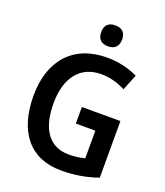

<svg xmlns="http://www.w3.org/2000/svg" viewBox="-165 -1034 996 1156"><g transform="rotate(20 333.0 -456.5)"><path d="M373 -923C333 -923 306 -904 306 -856C306 -809 334 -789 373 -789C412 -789 440 -809 440 -856C440 -904 413 -923 373 -923ZM351 -392V-286H476V-109C448 -102 418 -96 375 -96C239 -96 183 -203 183 -356C183 -520 261 -618 394 -618C451 -618 505 -602 550 -578L591 -680C536 -707 467 -724 394 -724C175 -724 54 -580 54 -358C54 -129 161 10 363 10C453 10 526 -4 598 -29V-392Z"/></g></svg>

Font: Noto Sans Ethiopic SemiCondensed SemiBold
Style: Regular
Weight: 600
Width: 4
Designer: Monotype Design Team
Foundry: Monotype Imaging Inc.
Version: Version 2.102